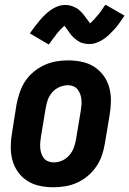

<svg xmlns="http://www.w3.org/2000/svg" viewBox="-20 -783 546 811"><path d="M206 8Q176 8 147.5 2Q119 -4 95.5 -19Q72 -34 56 -56.5Q40 -79 32.5 -106.5Q25 -134 25.5 -164Q26 -194 31 -223L50 -343Q55 -368 63.5 -393Q72 -418 86.5 -440Q101 -462 122 -479.5Q143 -497 167 -508Q191 -519 216.5 -523.5Q242 -528 267 -528Q297 -528 325.5 -522Q354 -516 377.5 -501Q401 -486 417.5 -463.5Q434 -441 441.5 -413.5Q449 -386 448.5 -356Q448 -326 443 -297L423 -177Q419 -152 410.5 -127Q402 -102 387 -80Q372 -58 351.5 -40.5Q331 -23 307 -12Q283 -1 257 3.5Q231 8 206 8ZM207 -97Q225 -97 242 -104.5Q259 -112 272 -126.5Q285 -141 291.5 -158.5Q298 -176 301 -194L321 -314Q323 -326 324 -338Q325 -350 324 -362Q323 -374 319 -385Q315 -396 308 -405Q301 -414 290 -418.5Q279 -423 267 -423Q249 -423 231.5 -415.5Q214 -408 201 -393.5Q188 -379 182 -361.5Q176 -344 173 -326L153 -206Q151 -194 150 -182Q149 -170 150 -158Q151 -146 154.5 -135Q158 -124 165 -115Q172 -106 183.5 -101.5Q195 -97 207 -97ZM186 -595 106 -642Q118 -659 129 -673.5Q140 -688 150.5 -700Q161 -712 171.5 -722Q182 -732 195.5 -741.5Q209 -751 224.5 -756.5Q240 -762 256 -762Q261 -762 265.5 -761.5Q270 -761 274.5 -760Q279 -759 283.5 -757.5Q288 -756 292 -754Q296 -752 300.5 -750Q305 -748 308.5 -745.5Q312 -743 315 -740Q318 -737 322 -733.5Q326 -730 328.5 -726.5Q331 -723 334 -720Q337 -717 339 -713.5Q341 -710 343.5 -707Q346 -704 349.5 -699.5Q353 -695 355.5 -691Q358 -687 360.5 -684Q363 -681 363 -679H354Q353 -679 353 -680L357 -682Q360 -684 363 -686.5Q366 -689 368.5 -691.5Q371 -694 372.5 -696Q374 -698 376 -699.5Q378 -701 379.5 -703Q381 -705 383 -707.5Q385 -710 387 -712Q389 -714 391.5 -717Q394 -720 396 -722.5Q398 -725 400.5 -728Q403 -731 405.5 -734.5Q408 -738 410 -741Q412 -744 414.5 -748Q417 -752 419.5 -755.5Q422 -759 426 -763L506 -717Q494 -699 483.5 -684.5Q473 -670 462.5 -658.5Q452 -647 441 -636.5Q430 -626 416.5 -617Q403 -608 388 -602.5Q373 -597 357 -597Q352 -597 347.5 -597.5Q343 -598 338 -599Q333 -600 328.5 -601Q324 -602 320 -604Q316 -606 312 -608.5Q308 -611 304.5 -613.5Q301 -616 298 -618.5Q295 -621 291 -624.5Q287 -628 284 -631.5Q281 -635 278 -638.5Q275 -642 273 -645.5Q271 -649 268.5 -652Q266 -655 263 -659.5Q260 -664 257 -668Q254 -672 251.5 -675Q249 -678 249 -680Q250 -680 252.5 -679.5Q255 -679 257 -679H259Q259 -678 255.5 -676Q252 -674 249 -671.5Q246 -669 244 -666.5Q242 -664 240 -662.5Q238 -661 236 -659Q234 -657 232.5 -655Q231 -653 229 -651Q227 -649 225 -646.5Q223 -644 220.5 -641.5Q218 -639 216.5 -636Q215 -633 212.5 -630Q210 -627 207.5 -624Q205 -621 202.5 -617.5Q200 -614 197.5 -610.5Q195 -607 192.5 -603Q190 -599 186 -595Z"/></svg>

Font: Iosevka Term Curly Extrabold
Style: Italic
Weight: 800
Italic angle: -9°
Designer: Belleve Invis
Foundry: Belleve Invis
Version: Version 32.3.0